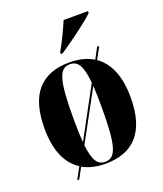

<svg xmlns="http://www.w3.org/2000/svg" viewBox="-147 -862 846 997"><g transform="rotate(-20 276.0 -363.0)"><path d="M250 -615V-605H260C319 -644 425 -721 459 -756V-766H324C305 -721 275 -657 250 -615ZM141 -25 106 40H117L149 -19C184 0 226 10 274 10C432 10 514 -82 514 -270C514 -387 479 -468 416 -511L452 -576H440L408 -516C372 -538 328 -549 277 -549C119 -549 38 -458 38 -270C38 -148 75 -67 141 -25ZM350 -410 202 -136C198 -172 197 -216 197 -270C197 -479 216 -539 275 -539C319 -539 341 -508 350 -410ZM276 0C235 0 213 -30 203 -118L352 -392C354 -358 355 -318 355 -270C355 -61 336 0 276 0Z"/></g></svg>

Font: Noto Serif Display Condensed ExtraBold
Style: Regular
Weight: 800
Width: 3
Designer: Monotype Design Team
Foundry: Monotype Imaging Inc.
Version: Version 2.009